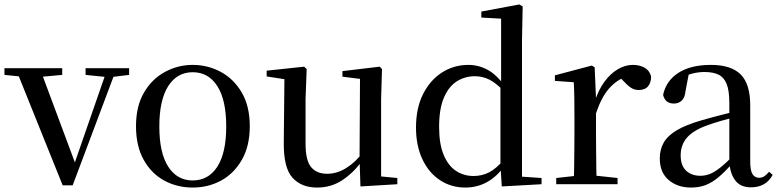

<svg xmlns="http://www.w3.org/2000/svg" viewBox="-29 -829 3505 864"><path d="M253 5 41 -522H150L317 -74H299L304 -87L455 -522H496L298 5ZM-9 -492V-522H251V-492L143 -482H90ZM356 -492V-522H552V-492L471 -482H453Z M838 15Q768 15 710 -16.5Q652 -48 617.5 -110Q583 -172 583 -261Q583 -351 619 -412.5Q655 -474 713.5 -505.5Q772 -537 838 -537Q906 -537 964.5 -505.5Q1023 -474 1059 -412.5Q1095 -351 1095 -261Q1095 -172 1059.5 -110Q1024 -48 966 -16.5Q908 15 838 15ZM838 -17Q909 -17 949 -79Q989 -141 989 -260Q989 -379 949 -441.5Q909 -504 838 -504Q768 -504 728 -441.5Q688 -379 688 -260Q688 -141 728 -79Q768 -17 838 -17Z M1398 15Q1327 15 1287 -29.5Q1247 -74 1248 -186L1251 -488L1275 -469L1171 -485V-511L1340 -529L1351 -518L1346 -383V-183Q1346 -107 1371 -77Q1396 -47 1443 -47Q1488 -47 1530 -73.5Q1572 -100 1605 -145L1631 -103H1599Q1561 -51 1511 -18Q1461 15 1398 15ZM1593 10 1589 -113V-114L1591 -474L1512 -484V-509L1680 -529L1690 -518L1686 -383V-35L1759 -28V0Z M2065 15Q2001 15 1950.5 -18.5Q1900 -52 1871.5 -113Q1843 -174 1843 -255Q1843 -342 1874.5 -405Q1906 -468 1959.5 -502.5Q2013 -537 2079 -537Q2124 -537 2165 -515Q2206 -493 2242 -442H2252L2238 -419Q2204 -455 2173.5 -470.5Q2143 -486 2108 -486Q2064 -486 2027.5 -463.5Q1991 -441 1969 -390.5Q1947 -340 1947 -258Q1947 -181 1967.5 -132Q1988 -83 2023 -60Q2058 -37 2102 -37Q2140 -37 2172 -53.5Q2204 -70 2236 -108L2250 -82H2241Q2207 -34 2162.5 -9.5Q2118 15 2065 15ZM2229 10 2223 -87V-89V-438L2226 -448V-745L2137 -750V-777L2308 -809L2323 -800L2320 -647V-34L2408 -28V0Z M2474 0V-28L2583 -40H2638L2750 -28V0ZM2553 0Q2554 -25 2554.5 -66Q2555 -107 2555.5 -152Q2556 -197 2556 -230V-295Q2556 -347 2555.5 -385Q2555 -423 2553 -459L2468 -465V-490L2634 -534L2647 -526L2653 -385V-384V-230Q2653 -197 2653.5 -152Q2654 -107 2654.5 -66Q2655 -25 2656 0ZM2653 -319 2628 -374H2648Q2664 -424 2690.5 -460.5Q2717 -497 2750.5 -517Q2784 -537 2819 -537Q2849 -537 2871.5 -524.5Q2894 -512 2901 -485Q2901 -458 2887.5 -441Q2874 -424 2845 -424Q2825 -424 2809 -435Q2793 -446 2775 -466L2752 -489L2795 -487Q2746 -470 2711.5 -430.5Q2677 -391 2653 -319Z M3080 15Q3020 15 2980 -19Q2940 -53 2940 -116Q2940 -156 2957.5 -187Q2975 -218 3016 -242.5Q3057 -267 3126 -287Q3167 -299 3214 -311Q3261 -323 3301 -333V-308Q3261 -298 3220.5 -286.5Q3180 -275 3148 -263Q3087 -240 3060.5 -207.5Q3034 -175 3034 -130Q3034 -84 3058.5 -61Q3083 -38 3123 -38Q3144 -38 3165 -46Q3186 -54 3213 -75.5Q3240 -97 3277 -135L3287 -86H3260Q3230 -53 3203 -30.5Q3176 -8 3147 3.5Q3118 15 3080 15ZM3350 14Q3304 14 3280.5 -16Q3257 -46 3253 -98V-101V-365Q3253 -421 3241 -451Q3229 -481 3204.5 -493Q3180 -505 3141 -505Q3113 -505 3084.5 -497.5Q3056 -490 3022 -472L3071 -499L3056 -420Q3053 -389 3038.5 -376Q3024 -363 3004 -363Q2964 -363 2955 -402Q2968 -465 3023.5 -501Q3079 -537 3170 -537Q3261 -537 3304 -494Q3347 -451 3347 -355V-104Q3347 -61 3357.5 -45Q3368 -29 3387 -29Q3399 -29 3409 -35Q3419 -41 3432 -56L3448 -42Q3432 -13 3407.5 0.5Q3383 14 3350 14Z"/></svg>

Font: Noto Serif KR ExtraLight Medium
Style: Regular
Weight: 500
Version: Version 2.002-H1;hotconv 1.1.0;makeotfexe 2.6.0